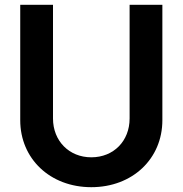

<svg xmlns="http://www.w3.org/2000/svg" viewBox="-20 -765 758 797"><path d="M359 12C530 12 654 -106 654 -266V-745H518V-273C518 -180 452 -112 359 -112C267 -112 200 -180 200 -273V-745H64V-266C64 -106 188 12 359 12Z"/></svg>

Font: Plus Jakarta Sans
Style: Bold
Weight: 700
Designer: Gumpita Rahayu
Foundry: Tokotype
Version: Version 2.071;gftools[0.9.30]